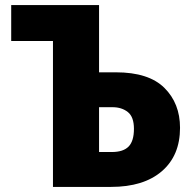

<svg xmlns="http://www.w3.org/2000/svg" viewBox="-20 -734 759 754"><path d="M188 0V-573H24V-714H369V-450H435Q564 -450 625.5 -389Q687 -328 687 -232Q687 -123 615.5 -61.5Q544 0 416 0ZM369 -137H419Q464 -137 485 -158.5Q506 -180 506 -228Q506 -275 482 -294Q458 -313 422 -313H369Z"/></svg>

Font: Noto Sans Disp ExtBd
Style: Regular
Weight: 800
Designer: Monotype Design Team
Foundry: Monotype Imaging Inc.
Version: Version 2.000;GOOG;noto-source:20170915:90ef993387c0; ttfaut